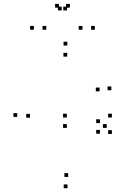

<svg xmlns="http://www.w3.org/2000/svg" viewBox="-20 -972 660 1014"><path d="M333 -296.5V-316.5H313V-296.5ZM543.5 -296.5V-316.5H523.5V-296.5ZM508 -322V-342H488V-322ZM508 -266V-286H488V-266ZM340 -37.5V-57.5H320V-37.5ZM138.5 -350.5V-370.5H118.5V-350.5ZM335 -673V-693H315V-673ZM506 -489.5V-509.5H486V-489.5ZM568 -495.5V-515.5H548V-495.5ZM335.5 -731.5V-751.5H315.5V-731.5ZM71 -354.5V-374.5H51V-354.5ZM336.5 22V2H316.5V22ZM571 -264.5V-284.5H551V-264.5ZM571 -351.5V-371.5H551V-351.5ZM333 -351.5V-371.5H313V-351.5ZM224.5 -815V-835H204.5V-815ZM334 -917V-937H314V-917ZM306 -917V-937H286V-917ZM415.5 -815V-835H395.5V-815ZM481 -815V-835H461V-815ZM349 -931.5V-951.5H329V-931.5ZM291 -931.5V-951.5H271V-931.5ZM159 -815V-835H139V-815Z"/></svg>

Font: Monaspace Neon Dots Var
Style: Regular
Weight: 400
Designer: Riley Cran and the Lettermatic Team
Version: Version 1.100 (Monaspace Neon Dots)